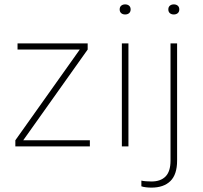

<svg xmlns="http://www.w3.org/2000/svg" viewBox="-20 -668 924 876"><path d="M50 0V-28L344 -442H60V-470H380V-442L86 -28H390V0Z M536 0V-470H566V0ZM551 -602Q540 -602 533 -608Q526 -614 526 -625Q526 -636 533 -642Q540 -648 551 -648Q562 -648 569 -642Q576 -636 576 -625Q576 -614 569 -608Q562 -602 551 -602Z M671 188Q659 188 646 186.5Q633 185 625 182V156Q633 158 646 159Q659 160 671 160Q713 160 735.5 137Q758 114 758 65V-470H788V65Q788 128 757.5 158Q727 188 671 188ZM773 -602Q762 -602 755 -608Q748 -614 748 -625Q748 -636 755 -642Q762 -648 773 -648Q784 -648 791 -642Q798 -636 798 -625Q798 -614 791 -608Q784 -602 773 -602Z"/></svg>

Font: Celebes Thin
Style: Regular
Weight: 250
Designer: Anugrah Pasau
Foundry: Lafontype
Version: Version 1.000; ttfautohint (v1.8.4)